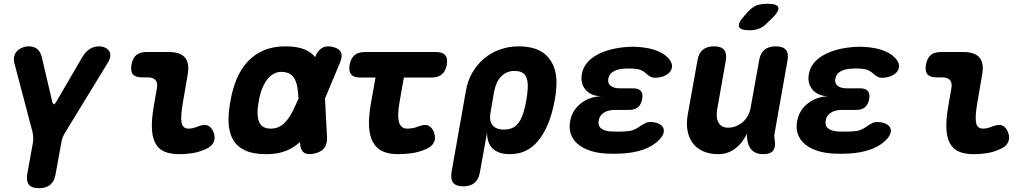

<svg xmlns="http://www.w3.org/2000/svg" viewBox="-20 -805 5440 1015"><path d="M186 190Q148 190 133 171.5Q118 153 124 115L154 -50Q156 -65 155.5 -79Q155 -93 152 -107L55 -475Q51 -493 55.5 -509Q60 -525 71 -536Q82 -547 98.5 -553.5Q115 -560 133 -560Q159 -560 176.5 -546Q194 -532 201 -503L256 -268Q260 -254 265 -254Q270 -254 278 -268L415 -503Q432 -532 454.5 -546Q477 -560 503 -560Q521 -560 535 -553.5Q549 -547 556.5 -536Q564 -525 563 -509Q562 -493 551 -475L326 -107Q317 -93 311.5 -79Q306 -65 304 -50L274 115Q268 153 246 171.5Q224 190 186 190Z M948 -270Q934 -193 939.5 -159Q945 -125 977 -125Q987 -125 998.5 -127.5Q1010 -130 1025 -136Q1060 -150 1079.5 -141Q1099 -132 1109 -106Q1120 -76 1109.5 -53.5Q1099 -31 1070 -18Q1033 -1 998.5 4.5Q964 10 928 10Q881 10 849.5 -3.5Q818 -17 801.5 -47.5Q785 -78 783 -126.5Q781 -175 793 -244L809 -336Q815 -366 802.5 -381Q790 -396 760 -396H730Q696 -396 682.5 -412.5Q669 -429 675 -463Q681 -497 700 -513.5Q719 -530 753 -530H873Q934 -530 958.5 -500Q983 -470 972 -410Z M1709 -77Q1710 -42 1693.5 -21.5Q1677 -1 1641 7Q1605 15 1586.5 1.5Q1568 -12 1566 -47V-54Q1536 -27 1498 -10Q1452 10 1388 10Q1318 10 1275.5 -10Q1233 -30 1212 -66.5Q1191 -103 1188.5 -154.5Q1186 -206 1198 -270Q1209 -334 1231 -387Q1253 -440 1288.5 -478.5Q1324 -517 1373.5 -538.5Q1423 -560 1489 -560Q1552 -560 1592 -543Q1625 -529 1646 -503Q1659 -538 1683 -552Q1706 -565 1739 -557Q1773 -549 1782.5 -528.5Q1792 -508 1777 -473L1698 -284ZM1558 -284Q1556 -318 1552 -343Q1547 -371 1536.5 -389.5Q1526 -408 1508.5 -416.5Q1491 -425 1465 -425Q1445 -425 1426.5 -414.5Q1408 -404 1392.5 -384.5Q1377 -365 1365.5 -336Q1354 -307 1348 -270Q1341 -234 1341.5 -206.5Q1342 -179 1349.5 -161Q1357 -143 1372.5 -134Q1388 -125 1412 -125Q1438 -125 1459 -136.5Q1480 -148 1497.5 -170Q1515 -192 1531 -224Q1544 -251 1558 -284Z M2285 -530Q2319 -530 2333.5 -513.5Q2348 -497 2342 -463Q2336 -429 2316 -412Q2296 -395 2262 -395H2115L2093 -270Q2079 -193 2089.5 -159Q2100 -125 2132 -125Q2146 -125 2161 -127.5Q2176 -130 2190 -136Q2225 -150 2244.5 -141Q2264 -132 2274 -106Q2285 -76 2274.5 -53.5Q2264 -31 2235 -18Q2197 -1 2159.5 4.5Q2122 10 2083 10Q2036 10 2003 -5Q1970 -20 1952 -52.5Q1934 -85 1931 -135Q1928 -185 1940 -254L1965 -395H1883Q1850 -395 1836.5 -411.5Q1823 -428 1828 -461Q1834 -496 1854 -513Q1874 -530 1909 -530Z M2429 180Q2391 180 2376 161.5Q2361 143 2367 105L2443 -325Q2452 -378 2477 -421Q2502 -464 2538.5 -495Q2575 -526 2622 -543Q2669 -560 2722 -560Q2829 -560 2878.5 -501.5Q2928 -443 2921 -345Q2919 -310 2912.5 -275Q2906 -240 2896 -205Q2868 -106 2813.5 -48Q2759 10 2675 10Q2615 10 2584.5 -20Q2554 -50 2555 -105L2517 105Q2511 143 2489 161.5Q2467 180 2429 180ZM2644 -120Q2686 -120 2710 -143Q2734 -166 2747 -210Q2757 -242 2762.5 -275Q2768 -308 2770 -340Q2772 -384 2756.5 -407Q2741 -430 2699 -430Q2678 -430 2660.5 -422.5Q2643 -415 2629 -400.5Q2615 -386 2606 -366Q2597 -346 2592 -320L2573 -210Q2565 -167 2583.5 -143.5Q2602 -120 2644 -120Z M3523 -485Q3534 -468 3532.5 -451.5Q3531 -435 3519.5 -422.5Q3508 -410 3488 -402Q3468 -394 3441 -394Q3429 -394 3420.5 -398.5Q3412 -403 3404.5 -409Q3397 -415 3389.5 -421.5Q3382 -428 3371 -433Q3364 -437 3354 -439Q3344 -441 3331 -442Q3318 -443 3305 -443Q3292 -443 3279 -442Q3245 -440 3222.5 -427Q3200 -414 3196 -389Q3191 -366 3207.5 -352Q3224 -338 3257 -338H3328Q3356 -338 3368 -324Q3380 -310 3375 -281Q3369 -252 3352.5 -238Q3336 -224 3307 -224H3230Q3195 -224 3172 -209Q3149 -194 3145 -168Q3140 -141 3157.5 -126.5Q3175 -112 3210 -110Q3228 -109 3246 -109Q3264 -109 3282 -110Q3298 -111 3310.5 -113Q3323 -115 3333 -120Q3345 -125 3355 -132Q3365 -139 3374.5 -145Q3384 -151 3394 -155.5Q3404 -160 3416 -160Q3443 -160 3460.5 -152Q3478 -144 3485 -131.5Q3492 -119 3488 -102.5Q3484 -86 3467 -68Q3434 -33 3381.5 -14.5Q3329 4 3262 7Q3244 8 3226 8Q3208 8 3190 7Q3140 5 3100.5 -8Q3061 -21 3035 -43Q3009 -65 2998 -95.5Q2987 -126 2994 -164Q3004 -221 3049.5 -257.5Q3095 -294 3158 -296Q3103 -298 3075 -331.5Q3047 -365 3056 -413Q3061 -445 3081.5 -470.5Q3102 -496 3134 -514Q3166 -532 3208 -543Q3250 -554 3299 -557Q3312 -558 3325.5 -558Q3339 -558 3351 -557Q3414 -553 3457.5 -535Q3501 -517 3523 -485Z M4015 10Q3978 10 3957.5 -8.5Q3937 -27 3931 -63Q3929 -72 3928.5 -81.5Q3928 -91 3930 -100Q3904 -47 3865 -18.5Q3826 10 3778 10Q3730 10 3695.5 -6Q3661 -22 3641 -50Q3621 -78 3614.5 -115Q3608 -152 3615 -195L3667 -485Q3673 -523 3695 -541.5Q3717 -560 3755 -560Q3793 -560 3808 -541.5Q3823 -523 3817 -485L3771 -225Q3768 -208 3769 -191Q3770 -174 3776.5 -160.5Q3783 -147 3795.5 -138.5Q3808 -130 3829 -130Q3852 -130 3872 -138.5Q3892 -147 3908 -161Q3924 -175 3934 -194Q3944 -213 3948 -235L3993 -485Q3999 -523 4021 -541.5Q4043 -560 4081 -560Q4119 -560 4134.5 -541.5Q4150 -523 4143 -485L4075 -101Q4073 -91 4073.5 -82Q4074 -73 4076 -63Q4081 -26 4066.5 -8Q4052 10 4015 10ZM4035 -683Q4015 -662 3992.5 -653.5Q3970 -645 3944 -645Q3893 -645 3886.5 -664.5Q3880 -684 3918 -725L3936 -745Q3961 -771 3984 -778Q4007 -785 4038 -785Q4089 -785 4094.5 -765.5Q4100 -746 4061 -708Z M4723 -485Q4734 -468 4732.5 -451.5Q4731 -435 4719.5 -422.5Q4708 -410 4688 -402Q4668 -394 4641 -394Q4629 -394 4620.5 -398.5Q4612 -403 4604.5 -409Q4597 -415 4589.5 -421.5Q4582 -428 4571 -433Q4564 -437 4554 -439Q4544 -441 4531 -442Q4518 -443 4505 -443Q4492 -443 4479 -442Q4445 -440 4422.5 -427Q4400 -414 4396 -389Q4391 -366 4407.5 -352Q4424 -338 4457 -338H4528Q4556 -338 4568 -324Q4580 -310 4575 -281Q4569 -252 4552.5 -238Q4536 -224 4507 -224H4430Q4395 -224 4372 -209Q4349 -194 4345 -168Q4340 -141 4357.5 -126.5Q4375 -112 4410 -110Q4428 -109 4446 -109Q4464 -109 4482 -110Q4498 -111 4510.5 -113Q4523 -115 4533 -120Q4545 -125 4555 -132Q4565 -139 4574.5 -145Q4584 -151 4594 -155.5Q4604 -160 4616 -160Q4643 -160 4660.5 -152Q4678 -144 4685 -131.5Q4692 -119 4688 -102.5Q4684 -86 4667 -68Q4634 -33 4581.5 -14.5Q4529 4 4462 7Q4444 8 4426 8Q4408 8 4390 7Q4340 5 4300.5 -8Q4261 -21 4235 -43Q4209 -65 4198 -95.5Q4187 -126 4194 -164Q4204 -221 4249.5 -257.5Q4295 -294 4358 -296Q4303 -298 4275 -331.5Q4247 -365 4256 -413Q4261 -445 4281.5 -470.5Q4302 -496 4334 -514Q4366 -532 4408 -543Q4450 -554 4499 -557Q4512 -558 4525.5 -558Q4539 -558 4551 -557Q4614 -553 4657.5 -535Q4701 -517 4723 -485Z M5148 -270Q5134 -193 5139.5 -159Q5145 -125 5177 -125Q5187 -125 5198.5 -127.5Q5210 -130 5225 -136Q5260 -150 5279.5 -141Q5299 -132 5309 -106Q5320 -76 5309.5 -53.5Q5299 -31 5270 -18Q5233 -1 5198.5 4.5Q5164 10 5128 10Q5081 10 5049.5 -3.5Q5018 -17 5001.5 -47.5Q4985 -78 4983 -126.5Q4981 -175 4993 -244L5009 -336Q5015 -366 5002.5 -381Q4990 -396 4960 -396H4930Q4896 -396 4882.5 -412.5Q4869 -429 4875 -463Q4881 -497 4900 -513.5Q4919 -530 4953 -530H5073Q5134 -530 5158.5 -500Q5183 -470 5172 -410Z"/></svg>

Font: Maple Mono ExtraBold
Style: Italic
Weight: 800
Italic angle: -10°
Monospace: yes
Designer: subframe7536
Version: Version 7.200